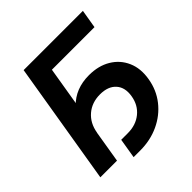

<svg xmlns="http://www.w3.org/2000/svg" viewBox="-207 -876 1074 1074"><g transform="rotate(-45 330.0 -338.5)"><path d="M615.2 -727.5 596.7 -617.2H259.8L157.7 0H25.9L146.5 -727.5ZM237.3 51.8 256.8 -65.9H309.1Q373 -65.9 416.7 -101.3Q460.4 -136.7 470.2 -196.8Q480.5 -257.8 448.5 -293.7Q416.5 -329.6 352.5 -329.6Q288.1 -329.6 244.1 -292Q200.2 -254.4 189.5 -189.9H125Q145.5 -312.5 211.7 -380.9Q277.8 -449.2 384.8 -449.2Q459.5 -449.2 513.4 -417Q567.4 -384.8 592.5 -327.9Q617.7 -271 605 -196.8Q592.8 -123 548.6 -66.9Q504.4 -10.7 437.3 20.5Q370.1 51.8 289.6 51.8Z"/></g></svg>

Font: Inter Semi Bold
Style: Italic
Weight: 600
Italic angle: -9.39999°
Designer: Rasmus Andersson
Foundry: rsms
Version: Version 4.000;git-3c8e0fc